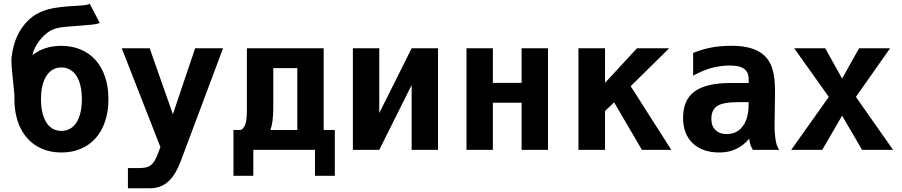

<svg xmlns="http://www.w3.org/2000/svg" viewBox="-20 -807 4856 1034"><path d="M310.5 14.2Q252.4 14.2 205.8 -5.9Q159.2 -25.9 126.2 -63.2Q93.3 -100.6 75.4 -153.8Q57.6 -207 57.6 -272.9Q57.6 -285.6 57.6 -293.2Q57.6 -300.8 57.1 -303.2L48.8 -384.8Q44.9 -420.9 43.2 -443.1Q41.5 -465.3 41.5 -478Q41.5 -483.4 41.7 -489.7Q42 -496.1 42.5 -500Q45.9 -530.3 55.2 -564.7Q64.5 -599.1 82.5 -632.1Q100.6 -665 128.2 -693.6Q155.8 -722.2 195.3 -740.7Q215.3 -750 237.3 -756.1Q259.3 -762.2 286.1 -766.1Q313 -770 345.9 -772.7Q378.9 -775.4 421.4 -777.8Q430.2 -778.3 435.8 -779.1Q441.4 -779.8 445.8 -780.8Q450.2 -781.7 454.1 -783Q458 -784.2 463.4 -786.6L517.1 -683.1Q507.8 -679.7 496.3 -677.5Q484.9 -675.3 475.1 -674.3L333.5 -662.6Q302.7 -660.2 282.7 -654.3Q262.7 -648.4 250 -640.6Q235.4 -632.3 220 -618.2Q204.6 -604 191.2 -586.4Q177.7 -568.8 168 -549.3Q158.2 -529.8 155.3 -510.3Q186.5 -535.2 225.1 -547.6Q263.7 -560.1 309.6 -560.1Q368.2 -560.1 415.3 -540Q462.4 -520 495.4 -482.7Q528.3 -445.3 546.1 -392.1Q564 -338.9 564 -272.9Q564 -207 546.1 -153.8Q528.3 -100.6 495.4 -63.2Q462.4 -25.9 415.5 -5.9Q368.7 14.2 310.5 14.2ZM310.5 -102.1Q336.4 -102.1 356.9 -113.5Q377.4 -125 391.6 -147Q405.8 -168.9 413.3 -200.7Q420.9 -232.4 420.9 -272.9Q420.9 -313 413.3 -344.7Q405.8 -376.5 391.6 -398.4Q377.4 -420.4 356.9 -432.1Q336.4 -443.8 310.5 -443.8Q284.7 -443.8 264.4 -432.1Q244.1 -420.4 230 -398.4Q215.8 -376.5 208.3 -344.7Q200.7 -313 200.7 -272.9Q200.7 -232.4 208.3 -200.7Q215.8 -168.9 230 -147Q244.1 -125 264.4 -113.5Q284.7 -102.1 310.5 -102.1Z M668.9 98.1H727.1Q748.5 98.1 764.2 95Q779.8 91.8 791.7 82.8Q803.7 73.7 813.5 57.4Q823.2 41 833 14.2L843.8 -15.1L635.7 -546.9H786.1L911.1 -191.9L1030.8 -546.9H1181.2L954.1 59.1Q925.3 136.2 885 171.6Q844.7 207 787.1 207H668.9Z M1237.3 -106.9H1274.4Q1278.3 -106.9 1284.7 -112.1Q1291 -117.2 1296.9 -127.9Q1299.8 -132.8 1302 -139.9Q1304.2 -147 1305.9 -156.7Q1307.6 -166.5 1308.6 -180.2Q1309.6 -193.8 1309.6 -212.4V-546.9H1723.1V-106.9H1783.2V139.6H1676.3V0H1344.2V139.6H1237.3ZM1581.1 -106.9V-439.9H1451.7V-224.1Q1451.7 -152.3 1436.5 -106.9Z M1880.4 -546.9H2022.5V-197.8L2196.8 -546.9H2338.9V0H2196.8V-349.1L2022.5 0H1880.4Z M2492.2 -546.9H2634.3V-360.8H2789.1V-546.9H2931.2V0H2789.1V-253.9H2634.3V0H2492.2Z M3095.2 -546.9H3238.3V-360.8L3410.2 -546.9H3583.5L3376.5 -342.8L3595.2 0H3437L3287.1 -255.9L3238.3 -209V0H3095.2Z M3853.5 14.2Q3809.1 14.2 3773.2 2Q3737.3 -10.3 3710.9 -35.2Q3658.7 -84.5 3658.7 -172.9Q3658.7 -219.7 3673.6 -255.4Q3688.5 -291 3720.7 -314.5Q3782.7 -359.9 3912.6 -359.9H4011.7V-383.8Q4011.7 -401.9 4005.1 -415Q3998.5 -428.2 3986.8 -436.5Q3974.1 -445.8 3954.8 -450Q3935.5 -454.1 3910.2 -454.1Q3886.7 -454.1 3862.1 -450.9Q3837.4 -447.8 3813.5 -441.4Q3790 -435.1 3764.6 -424.6Q3739.3 -414.1 3712.9 -399.9V-522Q3733.4 -530.3 3759 -538.3Q3784.7 -546.4 3809.1 -550.8Q3829.1 -554.7 3857.9 -557.6Q3886.7 -560.5 3918.9 -560.5Q3953.1 -560.5 3980.7 -556.6Q4008.3 -552.7 4030.5 -545.4Q4052.7 -538.1 4069.6 -527.8Q4086.4 -517.6 4099.1 -505.4Q4112.3 -492.2 4122.6 -475.1Q4132.8 -458 4139.9 -434.8Q4147 -411.6 4150.4 -382.1Q4153.8 -352.5 4153.8 -314.5Q4153.8 -305.2 4153.6 -290Q4153.3 -274.9 4153.1 -256.8Q4152.8 -238.8 4152.6 -219.5Q4152.3 -200.2 4152.1 -183.1Q4151.9 -166 4151.6 -152.8Q4151.4 -139.6 4151.4 -133.8Q4151.4 -123.5 4151.6 -113.3Q4151.9 -103 4152.3 -96.2Q4153.3 -86.4 4154.1 -76.9Q4154.8 -67.4 4155.8 -61Q4157.2 -51.3 4159.2 -42.2Q4161.1 -33.2 4162.6 -28.3Q4165 -21 4168.7 -13.2Q4172.4 -5.4 4176.3 0H4034.7Q4030.3 -7.3 4026.6 -15.1Q4022.9 -22.9 4021 -28.3Q4019.5 -33.2 4017.6 -42.2Q4015.6 -51.3 4014.6 -61Q3987.8 -25.4 3945.3 -5.4Q3924.8 4.4 3903.1 9.3Q3881.3 14.2 3853.5 14.2ZM3893.6 -85Q3920.9 -85 3942.9 -95.5Q3964.8 -106 3980.5 -127.9Q4011.7 -169.9 4011.7 -247.1V-256.8H3954.6Q3874 -256.8 3842.8 -236.3Q3811 -215.8 3811 -167Q3811 -147 3816.4 -132.6Q3821.8 -118.2 3833 -106.9Q3855 -85 3893.6 -85Z M4443.4 -285.2 4257.3 -546.9H4424.3L4515.1 -383.8L4606.4 -546.9H4773.4L4589.4 -285.2L4789.6 0H4622.6L4515.1 -184.1L4408.2 0H4241.2Z"/></svg>

Font: Hack
Style: Bold
Weight: 700
Monospace: yes
Designer: Christopher Simpkins
Foundry: Christopher Simpkins
Version: Version 2.017